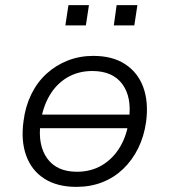

<svg xmlns="http://www.w3.org/2000/svg" viewBox="-20 -721 661 749"><path d="M278 8Q203 8 153 -24Q103 -56 82 -114.5Q61 -173 72 -250Q79 -306 102 -353Q125 -400 161 -433Q197 -466 243.5 -484.5Q290 -503 344 -503Q419 -503 468.5 -470.5Q518 -438 539 -380.5Q560 -323 550 -246Q542 -189 519 -142.5Q496 -96 460.5 -62Q425 -28 379 -10Q333 8 278 8ZM280 -51Q336 -51 379 -77Q422 -103 449 -149Q476 -195 483 -255Q495 -341 457.5 -392.5Q420 -444 340 -444Q285 -444 242 -418.5Q199 -393 172.5 -347Q146 -301 138 -241Q127 -154 164.5 -102.5Q202 -51 280 -51ZM102 -221 112 -274H518L509 -221ZM424 -622 435 -701H516L504 -622ZM235 -622 247 -701H327L315 -622Z"/></svg>

Font: Nunito Sans 7pt Light
Style: Italic
Weight: 300
Italic angle: -9°
Designer: Vernon Adams
Foundry: Vernon Adams
Version: Version 3.101;gftools[0.9.27]